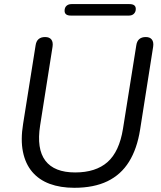

<svg xmlns="http://www.w3.org/2000/svg" viewBox="-20 -889 768 918"><path d="M335.2 8.9Q268.7 8.9 217.6 -10Q166.5 -29 133.9 -67.4Q101.3 -105.9 89.7 -163.3Q78 -220.6 90.5 -296.9L150.3 -672.6Q156.1 -711.9 195.9 -711.9Q216.2 -711.9 225.4 -699.8Q234.6 -687.7 231.2 -665.3L171.9 -289.5Q154.2 -177.1 196.9 -120.8Q239.6 -64.5 339.4 -64.5Q437.8 -64.5 494.1 -114.1Q550.3 -163.8 568 -273.3L631.7 -672.6Q637.5 -711.9 677.3 -711.9Q697.2 -711.9 706.4 -699.8Q715.6 -687.7 712.2 -665.3L649.9 -269.5Q635.4 -177.6 596.9 -115.7Q558.5 -53.9 493.7 -22.5Q428.8 8.9 335.2 8.9ZM596.3 -814.5H318.8Q288.8 -814.5 288.8 -837.5Q288.8 -852.8 297.9 -861.1Q307 -869.4 321.7 -869.4H599.2Q629.2 -869.4 629.2 -846.3Q629.2 -832.1 620.3 -823.3Q611.5 -814.5 596.3 -814.5Z"/></svg>

Font: Nunito Variable Extra Light
Style: Italic
Weight: 200
Italic angle: -9°
Designer: Vernon Adams
Foundry: Vernon Adams
Version: Version 3.602